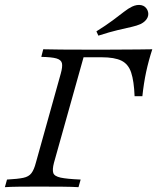

<svg xmlns="http://www.w3.org/2000/svg" viewBox="-25 -775 650 795"><path d="M-4.8 0 4 -31.5Q48.4 -33.9 71.4 -38.7Q94.4 -43.5 105.2 -58.1Q116.1 -72.6 123.4 -100.8L226.6 -470.2Q234.7 -499.2 231.5 -513.3Q228.2 -527.4 208.5 -533.1Q188.7 -538.7 146 -539.5L154 -571Q182.3 -570.2 228.6 -569.8Q275 -569.4 338.7 -569.4Q377.4 -569.4 414.1 -569.4Q450.8 -569.4 484.7 -569.8Q518.5 -570.2 548.8 -570.2Q579 -570.2 605.6 -571Q590.3 -524.2 580.2 -477.4Q570.2 -430.6 564.5 -376.6H532.3Q529.8 -439.5 518.1 -474.6Q506.5 -509.7 477.8 -523.8Q449.2 -537.9 395.2 -537.9H321L198.4 -100.8Q191.1 -72.6 195.6 -58.9Q200 -45.2 226.2 -39.5Q252.4 -33.9 308.9 -31.5L300 0Q275 -1.6 232.3 -2Q189.5 -2.4 133.9 -2.4Q88.7 -2.4 53.6 -2Q18.5 -1.6 -4.8 0ZM382.3 -627.4 374.2 -645.2Q415.3 -671 442.3 -691.1Q469.4 -711.3 487.9 -725.8Q506.5 -740.3 521.8 -747.6Q542.7 -757.3 560.1 -753.6Q577.4 -750 585.5 -733.1Q592.7 -716.9 585.5 -701.6Q578.2 -686.3 558.1 -675.8Q541.9 -668.5 518.5 -663.3Q495.2 -658.1 462.5 -650.4Q429.8 -642.7 382.3 -627.4Z"/></svg>

Font: Playfair 12pt Light
Style: Italic
Weight: 300
Italic angle: -15.6°
Designer: Claus Eggers Sørensen
Foundry: Claus Eggers Sørensen
Version: Version 2.000;gftools[0.9.28]